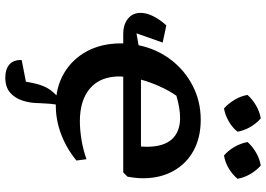

<svg xmlns="http://www.w3.org/2000/svg" viewBox="-160 -645 1006 726"><g transform="rotate(90 343.0 -282.0)"><path d="M109 -245Q69 -245 46.5 -266.5Q24 -288 30 -325Q32 -341 44 -363.5Q56 -386 76 -408L141 -394L106 -295L151 -303Q165 -371 205 -424Q245 -477 304 -507.5Q363 -538 433 -538Q500 -538 549.5 -511Q599 -484 626.5 -434.5Q654 -385 654 -320Q654 -307 652.5 -292Q651 -277 648 -261L632 -245H270Q269 -238 269 -231Q269 -159 313.5 -120Q358 -81 439 -81Q470 -81 507.5 -87Q545 -93 582 -106L587 -68Q542 -31 488.5 -10.5Q435 10 379 10Q310 10 257 -21Q204 -52 174 -107.5Q144 -163 144 -237Q144 -241 144 -245ZM426 -460Q390 -460 342 -446Q323 -419 307 -383.5Q291 -348 281 -312H534Q535 -323 535 -333Q535 -398 506.5 -429Q478 -460 426 -460ZM428 -765Q448 -747 461 -724Q474 -701 478 -677Q462 -657 438 -643.5Q414 -630 390 -626Q371 -643 357 -666.5Q343 -690 339 -715Q356 -734 379.5 -747.5Q403 -761 428 -765ZM606 -765Q626 -747 639 -724Q652 -701 656 -677Q639 -657 616 -643.5Q593 -630 568 -626Q549 -642 535.5 -665.5Q522 -689 517 -715Q534 -734 557.5 -747.5Q581 -761 606 -765ZM273 201Q242 201 224 185.5Q206 170 207 139L289 123Q297 71 311.5 44.5Q326 18 357 -7H379Q374 13 372.5 30.5Q371 48 370 72Q370 106 360.5 135.5Q351 165 330 183Q309 201 273 201Z"/></g></svg>

Font: Piazzolla SC SemiBold
Style: Italic
Weight: 600
Italic angle: -11.3°
Designer: Juan Pablo del Peral
Foundry: Huerta Tipografica
Version: Version 1.330